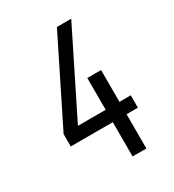

<svg xmlns="http://www.w3.org/2000/svg" viewBox="-178 -838 855 941"><g transform="rotate(-30 250.0 -367.5)"><path d="M294 0V-194H56V-264L290 -735H371L137 -264H294V-444H372V-264H436V-194H372V0Z"/></g></svg>

Font: Iosevka srxl
Style: Regular
Weight: 400
Monospace: yes
Designer: Belleve Invis
Foundry: Belleve Invis
Version: Version 33.0.1; ttfautohint (v1.8.3)